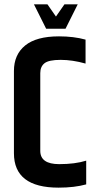

<svg xmlns="http://www.w3.org/2000/svg" viewBox="-20 -857 445 882"><path d="M165 -521V-164Q165 -103 252 -103Q325 -103 376 -119V-10Q322 5 249 5Q44 5 44 -153V-531Q44 -606 95.5 -648Q147 -690 251 -690Q319 -690 373 -675V-565Q313 -582 258.5 -582Q204 -582 184.5 -566.5Q165 -551 165 -521ZM192 -725 136 -837H198L237 -781L276 -837H337L281 -725Z"/></svg>

Font: Khand SemiBold
Style: Regular
Weight: 600
Designer: Devanagari: Sanchit Sawaria, Jyotish Sonowal; Latin: Satya Rajpurohit
Foundry: Indian Type Foundry
Version: Version 1.101;PS 1.0;hotconv 1.0.78;makeotf.lib2.5.61930; tt